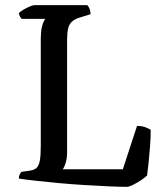

<svg xmlns="http://www.w3.org/2000/svg" viewBox="-20 -724 638 744"><path d="M471 0Q442 0 399.5 -2Q357 -4 307 -7Q257 -10 208.5 -14.5Q160 -19 119.5 -23.5Q79 -28 53 -32Q53 -40 56 -47Q59 -54 63 -58L90 -62Q110 -64 120 -72Q130 -80 134 -100Q138 -120 138 -158V-572Q138 -599 141.5 -615.5Q145 -632 149.5 -641Q154 -650 156 -651H64Q60 -655 57 -661Q54 -667 53 -673Q58 -679 70 -686Q82 -693 94.5 -698.5Q107 -704 113 -704H318Q323 -700 327 -690Q331 -680 331 -669L289 -656Q269 -650 258.5 -640Q248 -630 244 -613.5Q240 -597 240 -569V-134Q240 -111 234.5 -93Q229 -75 223 -68H456L511 -236Q531 -236 544.5 -230.5Q558 -225 564 -221Q564 -191 561.5 -158Q559 -125 556 -96Q553 -67 550 -44Q542 -36 527 -26Q512 -16 496 -8Q480 0 471 0Z"/></svg>

Font: Texturina 12pt
Style: Regular
Weight: 400
Designer: Guillermo Torres Carreño
Foundry: Omnibus-Type
Version: Version 1.002